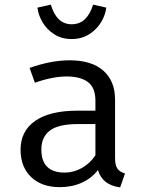

<svg xmlns="http://www.w3.org/2000/svg" viewBox="-20 -799 640 831"><path d="M521 -48 500 12Q423 2 404 -63Q376 -27 333.5 -8Q291 11 239 11Q160 11 114.5 -33Q69 -77 69 -151Q69 -232 132.5 -276Q196 -320 315 -320H393V-363Q393 -419 361 -443.5Q329 -468 268 -468Q208 -468 131 -441L108 -505Q201 -538 281 -538Q377 -538 427.5 -493Q478 -448 478 -368V-115Q478 -84 488 -69.5Q498 -55 521 -48ZM393 -127V-262H317Q233 -262 196 -234Q159 -206 159 -152Q159 -52 260 -52Q299 -52 334.5 -72Q370 -92 393 -127ZM142 -766 200 -779Q225 -694 290 -694Q325 -694 348 -716.5Q371 -739 383 -779L440 -766Q436 -733 417 -702Q398 -671 365.5 -650.5Q333 -630 290 -630Q247 -630 215 -650.5Q183 -671 164.5 -702Q146 -733 142 -766Z"/></svg>

Font: FiraDG Mono
Style: Regular
Weight: 400
Designer: Carrois Corporate & Edenspiekermann AG
Foundry: Carrois Corporate GbR & Edenspiekermann AG
Version: Version 3.206